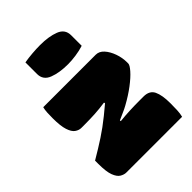

<svg xmlns="http://www.w3.org/2000/svg" viewBox="-228 -899 1006 1006"><g transform="rotate(-45 275.0 -396.0)"><path d="M38 -550H427Q452 -550 471.5 -528.5Q491 -507 503 -473.5Q515 -440 515 -405V-397Q515 -385 493.5 -360.5Q472 -336 434.5 -307.5Q397 -279 348 -252Q332 -243 311 -234Q290 -225 273 -217L274 -211Q313 -215 347 -216.5Q381 -218 417 -218H449Q493 -218 508.5 -186Q524 -154 524 -93Q524 -68 523 -43.5Q522 -19 517 0H104Q88 0 71 -10Q54 -20 43 -49Q32 -78 32 -136V-160Q90 -194 136.5 -224.5Q183 -255 230 -293Q253 -313 282 -336L280 -342Q239 -336 203.5 -334Q168 -332 130 -332H102Q85 -332 68.5 -343.5Q52 -355 42 -386Q32 -417 32 -474Q32 -497 33 -515.5Q34 -534 38 -550ZM138 -782Q167 -787 198.5 -789.5Q230 -792 256 -792Q321 -792 364.5 -775Q408 -758 408 -713V-635Q380 -626 348 -621.5Q316 -617 290 -617Q226 -617 182 -634Q138 -651 138 -696Z"/></g></svg>

Font: Recursive Sn Csl St XBk
Style: Regular
Weight: 1000
Version: Version 1.079;hotconv 1.0.112;makeotfexe 2.5.65598; ttfautoh